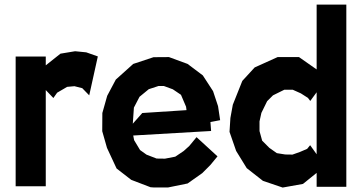

<svg xmlns="http://www.w3.org/2000/svg" viewBox="-20 -824 1602 850"><path d="M312.5 -597.2 361.8 -592.3 413.1 -574.2 375 -401.9 344.2 -433.6 309.6 -442.4 277.3 -439.5 232.9 -413.6 216.3 -390.1 182.6 -425.3V0.5H49.3V-573.7H182.6V-534.7L247.6 -586.4Z M793 -155.3 817.9 -177.7 850.1 -216.8 942.9 -131.8 911.1 -93.3 875.5 -57.6 810.5 -11.7 724.1 5.9H660.2L646.5 4.9L561 -27.8L496.1 -78.1L453.6 -169.4L432.6 -243.2L433.1 -323.7L454.6 -399.9L492.7 -471.7L569.8 -541L659.7 -570.8L728 -571.3L810.5 -541L877.9 -490.2L923.3 -420.4L945.3 -354L954.6 -292L911.6 -283.7L914.6 -244.1L569.8 -224.1L573.7 -203.6L600.1 -159.7L628.9 -139.2L673.3 -122.1L710.4 -121.6L755.9 -130.4ZM638.7 -429.2 597.7 -395.5 572.8 -347.7 567.9 -276.4 609.9 -323.7 805.7 -336.4 803.7 -351.6 781.2 -404.3 745.1 -428.7 705.1 -443.4H682.1Z M1381.8 -516.6V-803.7H1513.2V2.9H1381.8V-58.6L1321.3 -9.8L1231.4 6.3L1144 -23.4L1072.3 -79.6L1025.4 -155.8L996.1 -240.2L1000 -301.8L1010.7 -360.4L1052.7 -465.8L1107.4 -525.4L1209 -571.3H1303.7ZM1339.8 -165 1353 -181.2 1381.8 -141.1V-415.5L1353.5 -377L1343.3 -390.6L1312 -410.6L1275.9 -426.8H1238.8L1188.5 -401.9L1162.6 -376L1137.2 -324.2L1128.9 -286.6V-243.7L1140.6 -201.2L1172.4 -169.4L1205.6 -146L1242.7 -140.1L1274.9 -139.6L1308.1 -151.4Z"/></svg>

Font: Gap Sans
Style: Black
Weight: 400
Designer: Alexandre Liziard and Etienne Ozeray
Foundry: Interstices.io
Version: Version 1.6.1 - December 3. 2014